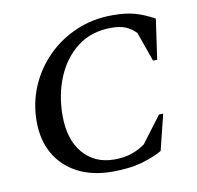

<svg xmlns="http://www.w3.org/2000/svg" viewBox="-69 -642 744 724"><g transform="rotate(-10 303.0 -280.5)"><path d="M305 10Q228 10 172 -19.5Q116 -49 86 -101.5Q56 -154 56 -225Q56 -296 82.5 -358.5Q109 -421 157 -469Q205 -517 268.5 -544Q332 -571 406 -571Q457 -571 491.5 -561.5Q526 -552 566 -530L544 -376H528L488 -489Q469 -508 447.5 -516.5Q426 -525 395 -525Q318 -525 265 -484.5Q212 -444 184 -377Q156 -310 156 -230Q156 -138 201 -86Q246 -34 320 -34Q358 -34 387 -44Q416 -54 439 -71L515 -172H531L497 -35Q463 -16 417 -3Q371 10 305 10Z"/></g></svg>

Font: Spectral SC Medium
Style: Italic
Weight: 500
Italic angle: -10°
Designer: Jean-Baptiste Levee
Foundry: Production Type
Version: Version 2.001